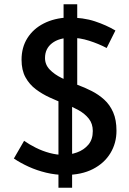

<svg xmlns="http://www.w3.org/2000/svg" viewBox="-20 -812 607 900"><path d="M254 68V-369L278 -404V-792H342V-388L318 -342V68ZM480 -587Q442 -607 398 -621Q354 -635 313 -635Q257 -635 224 -609.5Q191 -584 191 -540Q191 -509 213 -486Q235 -463 270 -446Q305 -429 344 -414Q377 -402 409.5 -385.5Q442 -369 468.5 -345Q495 -321 510.5 -285.5Q526 -250 526 -199Q526 -141 497.5 -94Q469 -47 415.5 -19.5Q362 8 286 8Q240 8 196.5 -2.5Q153 -13 114.5 -30.5Q76 -48 45 -69L93 -152Q117 -135 148 -119.5Q179 -104 212.5 -95Q246 -86 276 -86Q309 -86 341 -97.5Q373 -109 394 -133.5Q415 -158 415 -198Q415 -232 396.5 -255.5Q378 -279 347.5 -296Q317 -313 282 -326Q248 -339 213 -355Q178 -371 148 -393.5Q118 -416 99.5 -449.5Q81 -483 81 -532Q81 -590 108.5 -633.5Q136 -677 185 -702Q234 -727 298 -730Q371 -730 425 -712Q479 -694 521 -669Z"/></svg>

Font: Josefin Sans Thin Medium
Style: Regular
Weight: 500
Version: Version 2.000